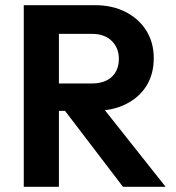

<svg xmlns="http://www.w3.org/2000/svg" viewBox="-20 -723 680 743"><path d="M172 -294V-400H335Q385 -400 412.5 -425.5Q440 -451 440 -496Q440 -537 412.5 -564.5Q385 -592 335 -592H172V-703H347Q415 -703 466.5 -676.5Q518 -650 546.5 -604Q575 -558 575 -498Q575 -436 546.5 -390.5Q518 -345 466 -319.5Q414 -294 345 -294ZM72 0V-703H208V0ZM456 0 224 -304 349 -343 621 0Z"/></svg>

Font: Outfit SemiBold
Style: Regular
Weight: 600
Designer: Rodrigo Fuenzalida
Foundry: fragTYPE
Version: Version 1.100;gftools[0.9.27]